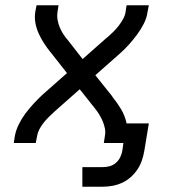

<svg xmlns="http://www.w3.org/2000/svg" viewBox="-20 -540 640 725"><path d="M291 165V91H369Q382 91 394.5 87.5Q407 84 417.5 75Q428 66 434 53.5Q440 41 442 29L446 0H372L376 -26Q379 -41 376 -55.5Q373 -70 367.5 -83Q362 -96 354.5 -108Q347 -120 339 -130L281 -203L194 -126Q192 -124 189 -121.5Q186 -119 184 -117Q184 -117 184 -117Q184 -117 184 -117Q173 -107 163 -97Q153 -87 144 -75.5Q135 -64 128.5 -51.5Q122 -39 120 -26L115 0H32L36 -26Q40 -48 50.5 -69.5Q61 -91 75 -110Q89 -129 105.5 -147Q122 -165 139 -181L233 -264L170 -344Q170 -344 170 -344Q170 -344 170 -344L169 -345Q157 -360 146 -377Q135 -394 126.5 -412.5Q118 -431 114 -451.5Q110 -472 113 -494L118 -520H201L197 -494Q195 -479 197.5 -464.5Q200 -450 205.5 -437Q211 -424 218.5 -412Q226 -400 235 -390L292 -317L379 -394Q382 -396 384.5 -398.5Q387 -401 390 -403Q390 -403 390 -403Q390 -403 390 -403Q401 -413 411 -423Q421 -433 429.5 -444.5Q438 -456 445 -468.5Q452 -481 454 -494L458 -520H542L537 -494Q534 -472 523 -450.5Q512 -429 498 -410Q484 -391 468 -373Q452 -355 434 -339L340 -256L404 -176Q404 -176 404 -176Q404 -176 404 -176V-175Q422 -153 437 -128Q452 -103 458 -74H542L525 29Q522 47 516 65Q510 83 499.5 99Q489 115 474 128.5Q459 142 441.5 150Q424 158 405.5 161.5Q387 165 369 165Z"/></svg>

Font: Zed Sans Extended
Style: Italic
Weight: 400
Width: 7
Italic angle: -9°
Designer: Belleve Invis
Foundry: Belleve Invis
Version: Version 1.0.0; ttfautohint (v1.8.4)